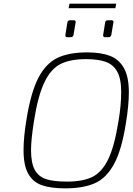

<svg xmlns="http://www.w3.org/2000/svg" viewBox="-20 -1026 726 1052"><path d="M109 -203Q109 -274 125 -371Q149 -520 190 -599Q231 -678 294 -708.5Q357 -739 458 -739Q533 -739 582.5 -720Q632 -701 659 -653Q686 -605 686 -521Q686 -449 670 -352Q647 -205 605 -127.5Q563 -50 499.5 -22Q436 6 337 6Q259 6 210 -11Q161 -28 135 -73.5Q109 -119 109 -203ZM629 -361Q644 -448 644 -522Q644 -595 622 -634Q600 -673 558.5 -687.5Q517 -702 451 -702Q365 -702 312 -675.5Q259 -649 223.5 -575.5Q188 -502 166 -362Q150 -260 150 -204Q150 -133 170.5 -95.5Q191 -58 232.5 -44.5Q274 -31 346 -31Q434 -31 486 -56.5Q538 -82 572.5 -152.5Q607 -223 629 -361ZM338 -833 349 -902Q350 -915 365 -915H384Q395 -915 395 -905Q395 -909 383 -835Q382 -829 377.5 -825.5Q373 -822 368 -822H349Q338 -822 338 -833ZM545 -833 556 -902Q557 -915 572 -915H591Q602 -915 602 -905Q602 -909 590 -835Q589 -829 584.5 -825.5Q580 -822 575 -822H556Q545 -822 545 -833ZM361 -1006H617L612 -981H356Z"/></svg>

Font: Exo ExtraLight
Style: Italic
Weight: 275
Italic angle: -9°
Designer: Natanael Gama
Foundry: Natanael Gama
Version: Version 1.500; ttfautohint (v1.6)